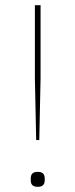

<svg xmlns="http://www.w3.org/2000/svg" viewBox="-20 -718 292 743"><path d="M120 -176 115 -415V-698H137V-415L132 -176ZM126 5C108 5 99 -3 99 -20V-28C99 -45 108 -53 126 -53C144 -53 153 -45 153 -28V-20C153 -3 144 5 126 5Z"/></svg>

Font: Plexus Sans Thin
Style: Regular
Weight: 250
Version: Version 2.001;PS 002.001;hotconv 1.0.70;makeotf.lib2.5.58329